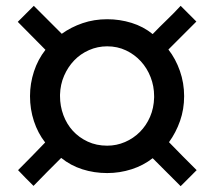

<svg xmlns="http://www.w3.org/2000/svg" viewBox="-20 -692 735 659"><path d="M95 -54Q81 -68 68 -81Q55 -94 42 -108Q65 -131 88.5 -155Q112 -179 135 -203Q110 -235 96.5 -276Q83 -317 83 -362Q83 -405 96.5 -446.5Q110 -488 136 -521Q112 -545 88.5 -569Q65 -593 41 -617Q55 -631 68.5 -644.5Q82 -658 96 -672L192 -576Q224 -599 263.5 -612.5Q303 -626 348 -626Q391 -626 431.5 -613.5Q472 -601 504 -575Q528 -600 552.5 -623.5Q577 -647 600 -672L654 -618L558 -522Q583 -490 597.5 -448.5Q612 -407 612 -362Q612 -317 598 -277Q584 -237 560 -204Q583 -180 607 -156Q631 -132 655 -108Q641 -94 627.5 -80.5Q614 -67 600 -53L504 -149Q472 -124 431.5 -111Q391 -98 348 -98Q303 -98 262.5 -111Q222 -124 190 -150Q166 -126 142 -102Q118 -78 95 -54ZM348 -192Q380 -192 409 -204.5Q438 -217 460 -239Q482 -261 495 -291Q508 -321 509 -357V-362Q509 -396 497 -427Q485 -458 463.5 -481.5Q442 -505 412.5 -519Q383 -533 348 -533Q315 -533 285.5 -520Q256 -507 234.5 -484.5Q213 -462 200 -432Q187 -402 186 -367V-362Q186 -328 197.5 -297Q209 -266 230 -243Q251 -220 281 -206Q311 -192 348 -192Z"/></svg>

Font: Rosa Sans Medium
Style: Regular
Weight: 500
Designer: Pentagram / MCKL
Foundry: Pentagram / MCKL
Version: Version 1.005;September 16, 2019;FontCreator 11.5.0.2425 64-